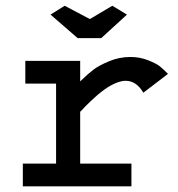

<svg xmlns="http://www.w3.org/2000/svg" viewBox="-20 -657 626 677"><path d="M69.3 -442.4H262.7V-370.1Q290 -396.5 309.1 -411.1Q328.1 -425.8 364.3 -440.9Q400.4 -456.1 439.5 -456.1Q473.6 -456.1 502.9 -444.3Q532.2 -432.6 543.9 -422.9Q555.7 -413.1 572.3 -396.5L485.4 -330.1Q460.9 -372.1 422.9 -372.1Q411.1 -372.1 397.9 -367.7Q384.8 -363.3 372.1 -356.4Q359.4 -349.6 346.2 -339.8Q333 -330.1 322.3 -320.8Q311.5 -311.5 300.3 -300.8Q289.1 -290 282.2 -283.2Q275.4 -276.4 269.5 -269.5L262.7 -262.7V-80.1H443.4V0H60.5V-80.1H177.7V-362.3H69.3ZM336.9 -522.5H253.9L158.2 -605.5L208 -636.7L296.9 -589.8L376 -636.7L427.7 -605.5Z"/></svg>

Font: Thabit-Bold
Style: Bold
Weight: 700
Designer: Regenerated by Nadim Shaikli
Foundry: MAK Alagha
Version: 0.01